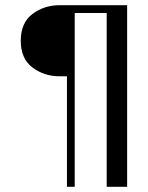

<svg xmlns="http://www.w3.org/2000/svg" viewBox="-20 -720 570 740"><path d="M238 -700H268V0H238ZM391.2 -700H470V0H391.2ZM265 -700V-426H210Q150 -426 105 -460Q60 -494 60 -563Q60 -632 105 -666Q150 -700 210 -700ZM409.2 -700V-670H253V-700Z"/></svg>

Font: Space Cowgirl
Style: Regular
Weight: 400
Designer: Valery Marier
Foundry: Valery Marier
Version: Version 1.000